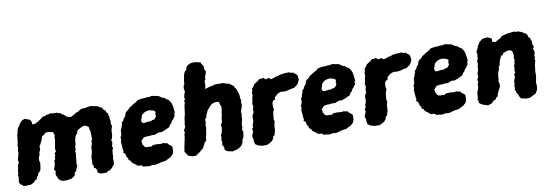

<svg xmlns="http://www.w3.org/2000/svg" viewBox="-55 -1098 4295 1500"><g transform="rotate(-10 2092.0 -348.0)"><path d="M188 -458 209 -459 223 -467 236 -472 252 -484 267 -494 277 -504 297 -505 307 -512 327 -515 338 -519 369 -515H395L404 -509L418 -508L428 -498L441 -491L458 -477L468 -468L491 -463L501 -466L521 -477L540 -489L556 -494L573 -506L588 -512L605 -513H620L630 -517L662 -521L678 -517L690 -515L702 -513L718 -508L727 -501L742 -494L750 -487L756 -474L773 -463L771 -453L786 -440L784 -430L791 -411V-390L795 -379L792 -358L799 -339L793 -321L789 -303L788 -286L787 -267L782 -245L773 -228L779 -216L776 -197L771 -183L777 -167L769 -150L767 -129L766 -115V-104L762 -85L764 -69L762 -42L750 -27L736 -11L724 -1L707 3L697 12L676 14L664 13L646 12L631 4L624 -3V-20L616 -35L603 -41L604 -58L595 -68L597 -87L598 -99L597 -116L599 -130L605 -152L609 -171L610 -183L611 -203L617 -222L621 -236L619 -250L629 -265L626 -278L627 -296L626 -313L625 -331L620 -344V-357L613 -367L597 -374L593 -378L579 -377L562 -371L546 -362L535 -356L522 -344V-331L511 -319L502 -305L501 -292L495 -277L494 -254L490 -234L486 -227L488 -206L480 -194L484 -177L482 -165L480 -146L478 -132L477 -115L474 -99L477 -81L474 -72L465 -53L463 -42L448 -29L447 -12L435 0L416 12L397 15L386 18H360H346L329 10L323 4L314 -4L306 -25L300 -36V-49L305 -64L294 -81L298 -94L306 -116L307 -134L308 -150L317 -161V-177L323 -191L319 -204L333 -220L329 -242L331 -252L335 -271L339 -294L342 -313L340 -325L345 -344L343 -355L335 -372L317 -375L301 -378L277 -377L266 -365L246 -353L242 -341L239 -328L228 -307L222 -293L213 -282L215 -264L212 -249L203 -233L204 -219L195 -200L191 -184L192 -166L197 -154L194 -134L191 -112L188 -98L183 -88L167 -74L163 -58L151 -47V-33L132 -23L124 -12L112 -5L101 0L87 5L75 3L66 6L50 4H37L28 -7L13 -15L7 -30V-38L11 -69L8 -87L14 -102V-118L17 -132L21 -149L19 -160L29 -177L32 -186L28 -205L35 -227L39 -244L42 -257L41 -270L43 -283L47 -302L45 -314L49 -331L52 -351L53 -364L56 -378V-392L63 -415L66 -433L70 -443L78 -458L90 -474L93 -482L109 -499L118 -505L137 -512L160 -503L176 -497L186 -481Z M1019 21 1008 18 984 17 977 7 963 4 945 3 931 -7 919 -18 912 -21 902 -30 895 -44 880 -55 879 -69 869 -80 867 -93 862 -108 848 -119 854 -132 850 -144 849 -164 847 -187 846 -203 851 -224 848 -239 856 -250 860 -273V-292L869 -309L871 -320L879 -339L878 -351L892 -363L899 -380L913 -395L918 -409L920 -420L933 -432L949 -444L955 -453L969 -462L984 -472L1005 -484L1019 -491L1027 -501L1045 -505L1071 -509H1093L1108 -512L1129 -511L1136 -515H1152L1177 -509L1191 -508L1203 -502L1213 -495L1223 -488L1242 -482L1254 -470L1268 -463L1279 -449L1284 -440L1290 -428L1294 -409L1297 -394V-383L1301 -359L1294 -349L1295 -332L1288 -322L1279 -308L1266 -295L1260 -281L1247 -269L1237 -251L1220 -244L1195 -232L1169 -223L1159 -226L1139 -222L1118 -213H1103H1087L1069 -210L1056 -211L1027 -207L1016 -195L1003 -181L1007 -169V-156L1013 -148L1020 -136L1026 -131L1046 -127L1054 -129L1072 -125L1079 -131L1091 -136L1119 -137L1145 -135L1153 -134L1171 -138L1185 -132L1200 -133L1203 -125L1222 -110L1235 -98V-84V-62L1226 -37L1218 -30L1205 -18L1182 -7L1169 1L1146 5L1129 7L1113 12L1090 18L1074 19L1051 16L1045 21ZM1047 -318H1055L1068 -321H1074L1083 -323L1098 -322L1109 -325L1118 -329L1129 -330L1138 -336L1144 -344L1151 -355L1148 -371L1150 -379L1154 -386L1148 -394L1140 -400L1131 -403L1123 -405L1111 -408H1099L1082 -405L1074 -402L1061 -396L1054 -390L1047 -384L1041 -374L1038 -361L1034 -352L1030 -339L1032 -331L1037 -322Z M1343 -8 1335 -20 1330 -30 1321 -42 1325 -63 1328 -85 1333 -102 1334 -115 1339 -129 1340 -143 1344 -158V-174L1351 -190L1345 -205L1354 -219L1361 -235L1359 -251L1363 -266L1365 -280L1366 -295L1370 -311L1374 -324L1377 -344L1378 -353L1381 -373V-381L1385 -401L1390 -417L1388 -433L1398 -448L1391 -458L1396 -471L1399 -487L1407 -504L1403 -517L1402 -530L1404 -550L1412 -561L1413 -579L1415 -595L1420 -620L1422 -634L1429 -651L1435 -660L1448 -672L1450 -689L1463 -703L1481 -711L1489 -715L1513 -717L1539 -714L1547 -711L1565 -709L1569 -698L1582 -679L1586 -671L1584 -654L1592 -638L1594 -630L1591 -614L1579 -584L1581 -572L1571 -556L1572 -539V-521L1568 -509L1565 -496L1577 -500L1595 -505L1605 -509L1628 -511L1639 -517L1667 -519L1685 -517L1709 -519L1724 -513L1746 -506H1755L1771 -495L1778 -488L1791 -480L1794 -468L1807 -453L1809 -443L1815 -427L1817 -418L1822 -401V-386L1823 -374L1827 -360L1823 -345L1826 -329L1823 -309L1817 -295L1810 -272L1813 -249L1808 -235L1810 -222L1807 -206L1803 -193L1798 -162L1801 -153L1794 -135L1801 -117L1799 -101L1796 -78L1788 -63L1782 -50L1781 -35L1771 -17L1759 -4L1744 5L1727 13L1713 16L1693 21L1671 16L1659 14L1646 9L1633 -3V-20L1631 -27L1620 -44L1624 -58L1625 -71L1621 -84L1626 -100L1624 -118L1633 -136L1639 -161L1641 -172L1639 -194L1640 -202L1651 -221V-237L1655 -259L1659 -273V-288L1665 -314L1666 -326L1667 -337L1660 -353L1656 -368L1654 -378L1633 -382L1615 -379L1595 -371L1583 -361L1581 -358L1568 -343L1556 -329L1546 -308L1538 -290V-279L1524 -264L1525 -253L1524 -233L1519 -221L1521 -199L1519 -186L1515 -167L1514 -152L1506 -125L1505 -116V-100L1488 -84L1483 -69L1476 -60L1470 -45L1455 -33L1449 -27L1434 -15L1420 -6L1407 4L1391 5L1381 4H1375L1364 0Z M1927 18 1912 13 1898 11 1890 5 1875 -4 1869 -29 1870 -45 1863 -63 1866 -79 1877 -103 1873 -125 1883 -137 1882 -156 1889 -172 1893 -188 1892 -219 1896 -232 1907 -252 1905 -274 1910 -286 1912 -306 1907 -316 1914 -344 1916 -364 1922 -381 1920 -403 1926 -417V-434L1939 -450L1951 -468L1959 -472L1971 -481L1981 -486L1997 -501L2012 -499L2028 -504L2042 -489L2061 -493L2070 -496L2086 -482L2106 -488L2128 -496L2144 -498L2161 -505L2170 -506L2189 -509L2225 -511H2234L2241 -506L2265 -503L2273 -495L2288 -485L2295 -473L2296 -461L2299 -445L2290 -421L2278 -404L2261 -392L2251 -384L2228 -381L2206 -375L2192 -372L2172 -370L2156 -371L2148 -373L2129 -367L2113 -359L2102 -348L2091 -339L2090 -323L2070 -311L2064 -294L2063 -261L2068 -249L2060 -231L2057 -219L2054 -198V-187L2051 -169L2057 -153L2053 -141L2049 -126L2048 -107L2047 -82L2039 -60L2038 -48L2023 -37L2021 -21L2006 -3L1993 5L1983 11L1962 19L1956 18Z M2450 21 2439 18 2415 17 2408 7 2394 4 2376 3 2362 -7 2350 -18 2343 -21 2333 -30 2326 -44 2311 -55 2310 -69 2300 -80 2298 -93 2293 -108 2279 -119 2285 -132 2281 -144 2280 -164 2278 -187 2277 -203 2282 -224 2279 -239 2287 -250 2291 -273V-292L2300 -309L2302 -320L2310 -339L2309 -351L2323 -363L2330 -380L2344 -395L2349 -409L2351 -420L2364 -432L2380 -444L2386 -453L2400 -462L2415 -472L2436 -484L2450 -491L2458 -501L2476 -505L2502 -509H2524L2539 -512L2560 -511L2567 -515H2583L2608 -509L2622 -508L2634 -502L2644 -495L2654 -488L2673 -482L2685 -470L2699 -463L2710 -449L2715 -440L2721 -428L2725 -409L2728 -394V-383L2732 -359L2725 -349L2726 -332L2719 -322L2710 -308L2697 -295L2691 -281L2678 -269L2668 -251L2651 -244L2626 -232L2600 -223L2590 -226L2570 -222L2549 -213H2534H2518L2500 -210L2487 -211L2458 -207L2447 -195L2434 -181L2438 -169V-156L2444 -148L2451 -136L2457 -131L2477 -127L2485 -129L2503 -125L2510 -131L2522 -136L2550 -137L2576 -135L2584 -134L2602 -138L2616 -132L2631 -133L2634 -125L2653 -110L2666 -98V-84V-62L2657 -37L2649 -30L2636 -18L2613 -7L2600 1L2577 5L2560 7L2544 12L2521 18L2505 19L2482 16L2476 21ZM2478 -318H2486L2499 -321H2505L2514 -323L2529 -322L2540 -325L2549 -329L2560 -330L2569 -336L2575 -344L2582 -355L2579 -371L2581 -379L2585 -386L2579 -394L2571 -400L2562 -403L2554 -405L2542 -408H2530L2513 -405L2505 -402L2492 -396L2485 -390L2478 -384L2472 -374L2469 -361L2465 -352L2461 -339L2463 -331L2468 -322Z M2820 18 2805 13 2791 11 2783 5 2768 -4 2762 -29 2763 -45 2756 -63 2759 -79 2770 -103 2766 -125 2776 -137 2775 -156 2782 -172 2786 -188 2785 -219 2789 -232 2800 -252 2798 -274 2803 -286 2805 -306 2800 -316 2807 -344 2809 -364 2815 -381 2813 -403 2819 -417V-434L2832 -450L2844 -468L2852 -472L2864 -481L2874 -486L2890 -501L2905 -499L2921 -504L2935 -489L2954 -493L2963 -496L2979 -482L2999 -488L3021 -496L3037 -498L3054 -505L3063 -506L3082 -509L3118 -511H3127L3134 -506L3158 -503L3166 -495L3181 -485L3188 -473L3189 -461L3192 -445L3183 -421L3171 -404L3154 -392L3144 -384L3121 -381L3099 -375L3085 -372L3065 -370L3049 -371L3041 -373L3022 -367L3006 -359L2995 -348L2984 -339L2983 -323L2963 -311L2957 -294L2956 -261L2961 -249L2953 -231L2950 -219L2947 -198V-187L2944 -169L2950 -153L2946 -141L2942 -126L2941 -107L2940 -82L2932 -60L2931 -48L2916 -37L2914 -21L2899 -3L2886 5L2876 11L2855 19L2849 18Z M3343 21 3332 18 3308 17 3301 7 3287 4 3269 3 3255 -7 3243 -18 3236 -21 3226 -30 3219 -44 3204 -55 3203 -69 3193 -80 3191 -93 3186 -108 3172 -119 3178 -132 3174 -144 3173 -164 3171 -187 3170 -203 3175 -224 3172 -239 3180 -250 3184 -273V-292L3193 -309L3195 -320L3203 -339L3202 -351L3216 -363L3223 -380L3237 -395L3242 -409L3244 -420L3257 -432L3273 -444L3279 -453L3293 -462L3308 -472L3329 -484L3343 -491L3351 -501L3369 -505L3395 -509H3417L3432 -512L3453 -511L3460 -515H3476L3501 -509L3515 -508L3527 -502L3537 -495L3547 -488L3566 -482L3578 -470L3592 -463L3603 -449L3608 -440L3614 -428L3618 -409L3621 -394V-383L3625 -359L3618 -349L3619 -332L3612 -322L3603 -308L3590 -295L3584 -281L3571 -269L3561 -251L3544 -244L3519 -232L3493 -223L3483 -226L3463 -222L3442 -213H3427H3411L3393 -210L3380 -211L3351 -207L3340 -195L3327 -181L3331 -169V-156L3337 -148L3344 -136L3350 -131L3370 -127L3378 -129L3396 -125L3403 -131L3415 -136L3443 -137L3469 -135L3477 -134L3495 -138L3509 -132L3524 -133L3527 -125L3546 -110L3559 -98V-84V-62L3550 -37L3542 -30L3529 -18L3506 -7L3493 1L3470 5L3453 7L3437 12L3414 18L3398 19L3375 16L3369 21ZM3371 -318H3379L3392 -321H3398L3407 -323L3422 -322L3433 -325L3442 -329L3453 -330L3462 -336L3468 -344L3475 -355L3472 -371L3474 -379L3478 -386L3472 -394L3464 -400L3455 -403L3447 -405L3435 -408H3423L3406 -405L3398 -402L3385 -396L3378 -390L3371 -384L3365 -374L3362 -361L3358 -352L3354 -339L3356 -331L3361 -322Z M3755 -498 3764 -505 3777 -508 3808 -511 3828 -501 3839 -495 3838 -471 3861 -463 3882 -475 3891 -480 3909 -489 3916 -500 3935 -506 3947 -508 3967 -514 3982 -515 3997 -517 4020 -519 4039 -514 4050 -515 4063 -511 4084 -502 4092 -496 4107 -488 4117 -478 4120 -468 4124 -454 4135 -449 4138 -433 4145 -419 4143 -404 4145 -393 4153 -375 4142 -362 4148 -347 4151 -334 4144 -308 4146 -294 4141 -282 4144 -265 4136 -239 4134 -223 4133 -209 4130 -193 4129 -177 4130 -160 4128 -145 4126 -129 4123 -113 4119 -97 4122 -81 4121 -59 4118 -40 4110 -27 4098 -9 4082 -3 4069 3 4055 11 4033 13 4015 12 4009 9 3986 6 3976 -6 3970 -17 3968 -26 3960 -38 3956 -46 3953 -59 3946 -72 3951 -85 3948 -100 3953 -115 3954 -139 3960 -156 3966 -170 3962 -189 3974 -203 3970 -216 3974 -240 3973 -256 3981 -271V-286L3986 -299L3982 -318L3986 -335L3983 -357L3980 -368L3971 -379L3943 -382L3922 -373L3910 -371L3901 -354L3887 -350L3880 -334L3872 -316L3866 -297L3865 -281L3852 -267L3856 -256L3848 -239L3841 -218L3838 -201L3837 -187L3836 -169L3832 -156L3838 -138L3837 -115L3831 -102L3820 -83L3814 -70L3808 -54V-45L3791 -33L3787 -21L3772 -17L3759 -5L3744 8L3736 7L3720 14L3704 7L3692 5L3678 -1L3667 -7L3651 -19L3655 -30L3648 -43L3653 -73V-88L3656 -102L3664 -124L3668 -134L3669 -149L3670 -167L3677 -181L3671 -196L3679 -212L3684 -225L3681 -240L3685 -257L3691 -268L3692 -288L3693 -301L3698 -317L3697 -335V-346L3705 -364L3704 -378L3707 -393L3703 -418L3712 -431L3719 -445L3722 -458L3732 -470L3738 -483Z"/></g></svg>

Font: Winky Rough
Style: Bold Italic
Weight: 700
Italic angle: -8.97852°
Designer: Simon Atzbach
Foundry: typofactur
Version: Version 1.206; ttfautohint (v1.8.4.7-5d5b)